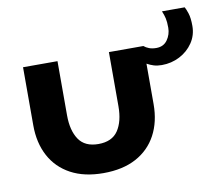

<svg xmlns="http://www.w3.org/2000/svg" viewBox="-64 -598 791 686"><g transform="rotate(-10 331.0 -254.5)"><path d="M166 -214Q166 -159 188 -126.2Q210 -93.5 259 -93.5Q308.5 -93.5 330.5 -126.2Q352.5 -159 352.5 -214V-410.5H477.5V-199.5Q477.5 -136 452 -88.2Q426.5 -40.5 377.8 -14.2Q329 12 259 12Q189.5 12 140.8 -14.2Q92 -40.5 66.5 -88.2Q41 -136 41 -199.5V-410.5H166ZM531 -332Q514.5 -332 501.8 -336Q489 -340 477.5 -346.5V-410.5Q485 -404 496 -399.8Q507 -395.5 522 -395.5Q548.5 -395.5 562.5 -415.2Q576.5 -435 576.5 -459.5Q576.5 -481 573.5 -494Q570.5 -507 564.5 -521H647Q651 -514.5 656.8 -497.2Q662.5 -480 662.5 -451Q662.5 -417 644.2 -390Q626 -363 596 -347.5Q566 -332 531 -332Z"/></g></svg>

Font: League Spartan Thin SemiBold
Style: Regular
Weight: 600
Version: Version 2.002